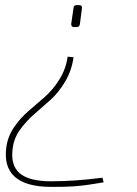

<svg xmlns="http://www.w3.org/2000/svg" viewBox="-20 -510 538 752"><path d="M280 -490H290Q302 -490 301 -478L293 -416Q292 -404 280 -404H270Q258 -404 259 -417L268 -479Q269 -490 280 -490ZM245 -288 268 -286Q261 -234 235.5 -191Q210 -148 178.5 -119.5Q147 -91 115.5 -64Q84 -37 59.5 -3.5Q35 30 30 69Q20 136 56.5 168Q93 200 180 200Q275 200 381 186L386 204Q376 206 356 209Q336 212 327 213.5Q318 215 300 217Q282 219 267.5 220Q253 221 230.5 221.5Q208 222 181 222Q83 222 38.5 183Q-6 144 5 65Q11 23 35.5 -12.5Q60 -48 91.5 -75Q123 -102 155 -130Q187 -158 212.5 -198.5Q238 -239 245 -288Z"/></svg>

Font: Ezarion Thin
Style: Italic
Weight: 250
Italic angle: -8°
Designer: Natanael Gama
Version: Version 1.001;PS 001.001;hotconv 1.0.70;makeotf.lib2.5.58329